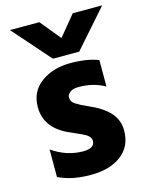

<svg xmlns="http://www.w3.org/2000/svg" viewBox="-112 -801 680 876"><g transform="rotate(-15 228.5 -363.0)"><path d="M301 -553H177L21 -730H160L239 -634L318 -730H457ZM406 -153Q406 -78 352 -37Q298 4 207.5 4Q117 4 55 -27V-157Q124 -109 201 -109Q256 -109 256 -144Q256 -163 234 -176Q218 -185 191 -196.5Q164 -208 154 -213Q53 -261 53 -357Q53 -431 109.5 -472Q166 -513 247 -513Q328 -513 380 -492V-367Q327 -398 256 -398Q230 -398 216 -387.5Q202 -377 202 -364.5Q202 -352 207 -344Q212 -336 223.5 -329Q235 -322 245.5 -316.5Q256 -311 274 -303Q342 -274 374 -238Q406 -202 406 -153Z"/></g></svg>

Font: Hind Madurai
Style: Bold
Weight: 700
Designer: Jyotish Sonowal
Foundry: Indian Type Foundry
Version: Version 0.702;PS 1.0;hotconv 1.0.81;makeotf.lib2.5.63406